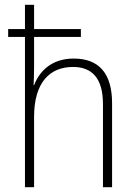

<svg xmlns="http://www.w3.org/2000/svg" viewBox="-20 -780 564 800"><path d="M122 -760H84V-659H14V-626H84V0H122V-293C122 -436 187 -501 284 -501C362 -501 409 -456 409 -346V0H447V-350C447 -477 390 -536 287 -536C195 -536 144 -483 122 -425H120C121 -451 122 -471 122 -500V-626H317V-659H122Z"/></svg>

Font: Noto Sans Lao SemiCondensed ExtraLight
Style: Regular
Weight: 200
Width: 4
Designer: Monotype Design Team
Foundry: Monotype Imaging Inc.
Version: Version 2.003